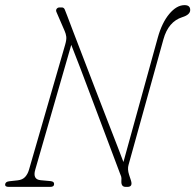

<svg xmlns="http://www.w3.org/2000/svg" viewBox="-25 -729 762 749"><path d="M112.5 -67Q101.5 -29 133.5 -26L172 -22.5Q187 -21 186 -10.5Q186 0 171 0H9Q-6 0 -5 -9.5Q-4 -20.5 12 -22L44 -25.5Q62.5 -27.5 72.8 -38.5Q83 -49.5 88 -66.5L229 -554Q235 -574.5 233.5 -586Q232 -597.5 227.5 -607.5L195.5 -681.5Q192 -689 196 -694.5Q200 -700 207.5 -700H216Q224 -700 227.5 -692.2Q231 -684.5 237 -668Q243 -651.5 259.8 -607.8Q276.5 -564 299.5 -504.5Q322.5 -445 347.2 -380.2Q372 -315.5 395 -256.5Q418 -197.5 434.5 -154.8Q451 -112 456.5 -97L590.5 -582Q606.5 -640 635.2 -674.5Q664 -709 695 -709Q717 -709 717 -690Q717 -671.5 686 -662Q631.5 -644.5 612.5 -575.5L476.5 -86Q471.5 -69 478.5 -47.5L486 -24.5Q493.5 0 472.5 0H465Q447 0 448.5 -23.5Q449.5 -36 447.5 -41Q445.5 -46 443 -52.5Q431.5 -83 413.5 -131Q395.5 -179 373.8 -236.5Q352 -294 330 -352.8Q308 -411.5 288 -464Q268 -516.5 253 -554Z"/></svg>

Font: Fraunces144ptSuperSoftThinItalic
Style: Italic
Weight: 100
Italic angle: -16°
Version: Version 1.000;[0bf87f6ff]